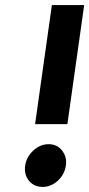

<svg xmlns="http://www.w3.org/2000/svg" viewBox="-20 -720 351 755"><path d="M184 -700 118 -232H245L311 -700ZM171 -153Q138 -153 111 -128Q84 -103 79 -69Q74 -34 94 -9Q114 15 148 15Q180 15 207 -9Q234 -34 239 -69Q244 -103 224 -128Q205 -153 171 -153Z"/></svg>

Font: Unageo
Style: Bold-Italic
Weight: 700
Designer: Richard Sepsi
Foundry: Richard Sepsi
Version: Version 2.000